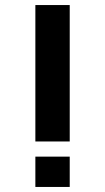

<svg xmlns="http://www.w3.org/2000/svg" viewBox="-20 -740 416 760"><path d="M256 -180V-720H120V-180ZM256 0V-120H120V0Z"/></svg>

Font: Manrope ExtraBold
Style: Regular
Weight: 800
Designer: Mikhail Sharanda
Foundry: Mikhail Sharanda
Version: Version 4.505